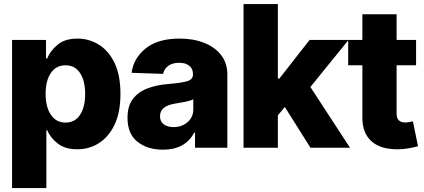

<svg xmlns="http://www.w3.org/2000/svg" viewBox="-20 -748 2146 972"><path d="M41 204.1V-545.9H212.9V-452.1H218.8Q233.9 -489.7 271 -521.2Q308.1 -552.7 373 -552.7Q429.7 -552.7 479.2 -522.7Q528.8 -492.7 559.3 -430.7Q589.8 -368.7 589.8 -272.5Q589.8 -179.7 560.3 -117.4Q530.8 -55.2 481.2 -23.7Q431.6 7.8 371.6 7.8Q309.6 7.8 272.2 -21.5Q234.9 -50.8 218.8 -88.9H214.8V204.1ZM311.5 -127.4Q359.9 -127.4 385.5 -167Q411.1 -206.5 411.1 -272.5Q411.1 -338.4 385.5 -377.9Q359.9 -417.5 311.5 -417.5Q264.2 -417.5 237.5 -378.4Q210.9 -339.4 210.9 -272.5Q210.9 -206.5 237.5 -167Q264.2 -127.4 311.5 -127.4Z M805.2 9.8Q726.6 9.8 676 -30.3Q625.5 -70.3 625.5 -151.4Q625.5 -211.9 653.1 -247.6Q680.7 -283.2 726.8 -300.5Q772.9 -317.9 828.1 -322.3Q897.9 -328.1 927.5 -336.9Q957 -345.7 957 -370.6V-373Q957 -399.9 938.2 -415Q919.4 -430.2 887.7 -430.2Q853.5 -430.2 832.3 -415Q811 -399.9 805.7 -374L646 -379.4Q656.2 -453.6 717.8 -503.2Q779.3 -552.7 889.6 -552.7Q958.5 -552.7 1013.2 -531.2Q1067.9 -509.8 1099.4 -469.2Q1130.9 -428.7 1130.9 -371.1V0H967.3V-76.7H963.4Q917.5 9.8 805.2 9.8ZM858.4 -104.5Q899.9 -104.5 929.2 -129.4Q958.5 -154.3 958.5 -194.3V-245.6Q943.8 -237.8 917.2 -232.4Q890.6 -227.1 867.2 -223.6Q790 -211.9 790 -159.7Q790 -132.8 809.1 -118.7Q828.1 -104.5 858.4 -104.5Z M1212.9 0V-727.5H1386.7V-350.6H1394.5L1547.4 -545.9H1744.6L1551.3 -307.6L1752 0H1551.8L1421.9 -206.5L1386.7 -164.1V0Z M2086.4 -545.9V-417.5H1987.8V-171.9Q1987.8 -127.9 2032.2 -127.9Q2041 -127.9 2052.2 -129.9Q2063.5 -131.8 2070.3 -133.8L2096.2 -7.8Q2040.5 7.8 1992.2 7.8Q1905.3 7.8 1859.9 -33.4Q1814.5 -74.7 1814.5 -152.3V-417.5H1742.7V-545.9H1814.5V-675.8H1987.8V-545.9Z"/></svg>

Font: Inter Tight ExtraBold
Style: Regular
Weight: 800
Designer: Rasmus Andersson
Foundry: rsms
Version: Version 3.004; ttfautohint (v1.8.4.7-5d5b)